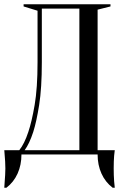

<svg xmlns="http://www.w3.org/2000/svg" viewBox="-20 -720 585 895"><path d="M80 0Q80 49 62 89Q44 129 10 155H0Q1 141 2 125Q3 112 4 96Q5 80 5 65Q5 48 4 33Q3 18 2 6Q1 -8 0 -20H70Q94 -50 112 -105Q128 -152 141.5 -230.5Q155 -309 155 -430V-670L90 -690V-700H495V-690L435 -675V-20H515Q513 -8 512 6Q511 18 510.5 33Q510 48 510 65Q510 80 510.5 96Q511 112 512 125Q513 141 515 155H505Q471 129 453 89Q435 49 435 0ZM175 -430Q175 -309 162.5 -230.5Q150 -152 135 -105Q117 -50 95 -20H350V-680H175Z"/></svg>

Font: Oranienbaum
Style: Regular
Weight: 400
Designer: Oleg Pospelov and Jovanny Lemonad
Foundry: Oleg Pospelov and jovanny Lemonad
Version: Version 1.001; ttfautohint (v0.91) -l 8 -r 50 -G 200 -x 0 -w